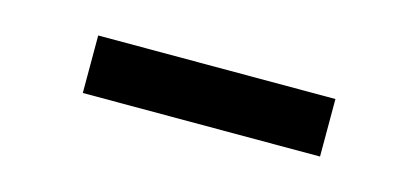

<svg xmlns="http://www.w3.org/2000/svg" viewBox="-26 -899 562 258"><g transform="rotate(15 255.0 -770.0)"><path d="M90 -730H420V-810H90Z"/></g></svg>

Font: Grotesk 03
Style: Bold
Weight: 500
Designer: Frank Adebiaye, contributions by Jérémy Landes, Ariel Martín Pérez
Foundry: Velvetyne Type Foundry
Version: Version 3.000;Glyphs 3.1.2 (3150)